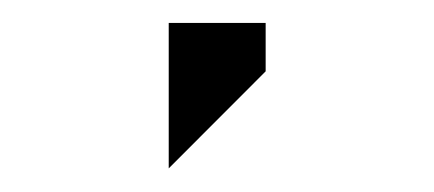

<svg xmlns="http://www.w3.org/2000/svg" viewBox="-20 22 373 165"><path d="M125 41.7H208.3V83.3L125 166.7Z"/></svg>

Font: Yulong
Style: Regular
Weight: 400
Designer: GGBotNet
Foundry: f0n7.com
Version: 1.00